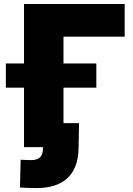

<svg xmlns="http://www.w3.org/2000/svg" viewBox="-20 -748 677 976"><path d="M613.8 -727.5V-561.5H302.7V0H102.1V-727.5ZM9.8 -302.2V-425.3H469.7V-302.2ZM165.5 208Q144 208 123.8 207.3Q103.5 206.5 81.5 205.1L85 64Q96.7 64.5 111.3 65.2Q126 65.9 138.2 65.9Q168 65.9 183.1 52Q198.2 38.1 198.2 7.8V0H138.2V-122.1H381.8L379.4 5.9Q377.4 106.9 322.8 157.5Q268.1 208 165.5 208Z"/></svg>

Font: Inter 24pt Black
Style: Regular
Weight: 900
Designer: Rasmus Andersson
Foundry: rsms
Version: Version 4.001;git-66647c0bb